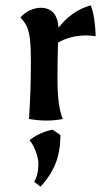

<svg xmlns="http://www.w3.org/2000/svg" viewBox="-20 -443 382 715"><path d="M88 0Q95 -100 95 -213Q95 -268 91.5 -297Q88 -326 80.5 -343Q73 -360 56 -378Q73 -397 93.5 -405.5Q114 -414 131 -414Q193 -414 198 -340Q248 -404 318 -423Q326 -404 331 -370.5Q336 -337 336 -308Q318 -311 301 -311Q270 -311 242.5 -303.5Q215 -296 196 -284Q194 -212 194 -150Q194 -45 214 0Q185 6 152 6Q124 6 88 0ZM107 234Q123 208 123 168Q123 147 113.5 121.5Q104 96 90 79Q107 65 131.5 54Q156 43 176 40L205 60Q205 120 187 165.5Q169 211 131 252Z"/></svg>

Font: Mirza Medium
Style: Regular
Weight: 500
Designer: Arabic design by Kourosh Beigpour, Latin design by Eduardo Tunni, engineering by Lasse Fister
Version: Version 1.0010g